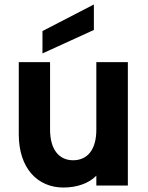

<svg xmlns="http://www.w3.org/2000/svg" viewBox="-20 -830 661 859"><path d="M552 0V-552H411V-250C411 -160 371 -113 307 -113C245 -113 204 -160 204 -250V-552H64V-229C64 -77 148 9 264 9C326 9 379 -11 411 -44V0ZM170 -591 400 -696V-810L170 -691Z"/></svg>

Font: Malmofest SemiBold
Style: Regular
Weight: 600
Designer: Jonny Pinhorn (Poppins), Kolossal
Version: Version 1.004;Glyphs 3.1.2 (3151)